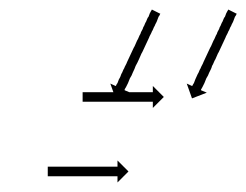

<svg xmlns="http://www.w3.org/2000/svg" viewBox="-20 -567 516 402"><path d="M81 -218Q83 -218 84 -218Q85 -218 86 -218Q88 -218 89.5 -218Q91 -218 93 -218Q96 -218 98 -218Q100 -218 103 -218Q105 -218 108 -218Q111 -218 114 -218Q117 -218 120 -218Q123 -218 126 -218Q129 -218 132.5 -218Q136 -218 139 -218Q143 -218 146.5 -218Q150 -218 153 -218Q156 -218 159.5 -218Q163 -218 167 -218Q170 -218 173.5 -218Q177 -218 180 -218Q183 -218 186 -218Q189 -218 192 -218Q195 -218 198 -218Q201 -218 203 -218Q206 -218 208 -218Q210 -218 213 -218Q214 -218 216 -218Q218 -218 220 -218Q221 -218 222 -218Q223 -218 225 -218Q225 -218 225.5 -218Q226 -218 226 -218V-231L249 -208L226 -185V-198Q226 -198 225.5 -198Q225 -198 225 -198Q223 -198 222 -198Q221 -198 220 -198Q218 -198 216 -198Q214 -198 213 -198Q210 -198 208 -198Q206 -198 203 -198Q201 -198 198 -198Q195 -198 192 -198Q189 -198 186 -198Q183 -198 180 -198Q177 -198 173.5 -198Q170 -198 167 -198Q163 -198 159.5 -198Q156 -198 153 -198Q150 -198 146.5 -198Q143 -198 139 -198Q136 -198 132.5 -198Q129 -198 126 -198Q123 -198 120 -198Q117 -198 114 -198Q111 -198 108 -198Q105 -198 103 -198Q100 -198 98 -198Q96 -198 93 -198Q91 -198 89.5 -198Q88 -198 86 -198Q85 -198 84 -198Q83 -198 81 -198Q81 -198 80.5 -198Q80 -198 80 -198V-218Q80 -218 80.5 -218Q81 -218 81 -218ZM155 -374Q156 -374 157 -374Q158 -374 159 -374Q161 -374 163 -374Q165 -374 167 -374Q169 -374 171.5 -374Q174 -374 176 -374Q179 -374 181.5 -374Q184 -374 187 -374Q190 -374 193 -374Q196 -374 199 -374Q203 -374 206 -374Q209 -374 213 -374Q216 -374 219.5 -374Q223 -374 226 -374Q230 -374 233 -374Q236 -374 240 -374Q243 -374 246.5 -374Q250 -374 253 -374Q256 -374 259 -374Q262 -374 266 -374Q268 -374 271 -374Q274 -374 277 -374Q279 -374 281.5 -374Q284 -374 286 -374Q288 -374 289.5 -374Q291 -374 293 -374Q294 -374 295.5 -374Q297 -374 298 -374Q298 -374 298.5 -374Q299 -374 300 -374V-387L323 -364L300 -341V-354Q299 -354 298.5 -354Q298 -354 298 -354Q297 -354 295.5 -354Q294 -354 293 -354Q291 -354 289.5 -354Q288 -354 286 -354Q284 -354 281.5 -354Q279 -354 277 -354Q274 -354 271 -354Q268 -354 266 -354Q262 -354 259 -354Q256 -354 253 -354Q250 -354 246.5 -354Q243 -354 240 -354Q236 -354 233 -354Q230 -354 226 -354Q223 -354 219.5 -354Q216 -354 213 -354Q209 -354 206 -354Q203 -354 199 -354Q196 -354 193 -354Q190 -354 187 -354Q184 -354 181.5 -354Q179 -354 176 -354Q174 -354 171.5 -354Q169 -354 167 -354Q165 -354 163 -354Q161 -354 159 -354Q158 -354 157 -354Q156 -354 155 -354Q154 -354 153.5 -354Q153 -354 153 -354V-374Q153 -374 153.5 -374Q154 -374 155 -374ZM475 -537Q474 -535 473.5 -534Q473 -533 472 -532Q471 -530 470.5 -528Q470 -526 469 -524Q468 -521 466.5 -518.5Q465 -516 464 -513Q462 -510 461 -507Q460 -504 458 -501Q457 -498 455 -494.5Q453 -491 452 -488Q450 -484 448.5 -480.5Q447 -477 445 -473Q441 -465 438 -458Q436 -455 434.5 -451Q433 -447 431 -443Q429 -440 427.5 -436Q426 -432 424 -429Q423 -425 421.5 -422Q420 -419 418 -415Q417 -412 415.5 -409Q414 -406 412 -403Q411 -400 408 -393Q407 -391 406 -389Q405 -387 404 -385Q402 -381 401 -380Q401 -379 401 -378L413 -373L382 -361L371 -392L382 -387Q383 -387 383 -388Q385 -392 386 -393Q387 -395 387.5 -397Q388 -399 389 -401Q391 -405 394 -412Q396 -415 397 -418Q398 -421 400 -424Q401 -427 403 -430.5Q405 -434 406 -437Q408 -441 409.5 -444.5Q411 -448 413 -452Q417 -460 420 -467Q422 -470 423.5 -474Q425 -478 427 -482Q429 -485 430.5 -489Q432 -493 434 -496Q435 -500 437 -503Q439 -506 440 -510Q442 -513 443 -516Q444 -519 446 -522Q447 -524 448 -527Q449 -530 451 -532Q452 -534 452.5 -536Q453 -538 454 -540Q455 -541 455.5 -542.5Q456 -544 457 -545Q458 -547 458 -547L476 -538Q475 -538 475 -537ZM315 -537Q314 -535 313.5 -534Q313 -533 312 -532Q311 -530 310.5 -528Q310 -526 309 -524Q308 -521 306.5 -518.5Q305 -516 304 -513Q302 -510 301 -507Q300 -504 298 -501Q297 -498 295 -494.5Q293 -491 292 -488Q290 -484 288.5 -480.5Q287 -477 285 -473Q281 -465 278 -458Q276 -455 274.5 -451Q273 -447 271 -443Q268 -436 264 -429Q262 -423 258 -415Q257 -412 255.5 -409Q254 -406 252 -403Q251 -401 250 -398Q249 -395 248 -393Q247 -391 246 -389Q245 -387 244 -385Q243 -383 241 -380Q241 -379 241 -378L253 -373L222 -361L211 -392L222 -387Q223 -387 223 -387.5Q223 -388 223 -388Q224 -390 224.5 -391Q225 -392 226 -393Q227 -395 227.5 -397Q228 -399 229 -401Q231 -404 232 -406.5Q233 -409 234 -412Q236 -415 237 -418Q238 -421 240 -424Q241 -427 243 -430.5Q245 -434 246 -437Q248 -441 249.5 -444.5Q251 -448 253 -452Q257 -460 260 -467Q262 -470 263.5 -474Q265 -478 267 -482Q269 -485 270.5 -489Q272 -493 274 -496Q275 -500 277 -503Q279 -506 280 -510Q282 -513 283 -516Q284 -519 286 -522Q287 -524 288 -527Q289 -530 291 -532Q292 -534 292.5 -536Q293 -538 294 -540Q295 -541 295.5 -542.5Q296 -544 297 -545Q298 -547 298 -547L316 -538Q315 -538 315 -537Z"/></svg>

Font: FRB American Cursive Just Arrows Thin
Style: Italic
Weight: 100
Italic angle: -25°
Version: Version 2.0;Modular Font Editor K font №1